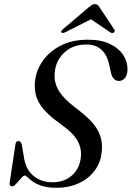

<svg xmlns="http://www.w3.org/2000/svg" viewBox="-20 -905 642 936"><path d="M256 10.5Q213.5 10.5 185.5 1.5Q157.5 -7.5 140.8 -19.2Q124 -31 115 -40.2Q106 -49.5 101 -49.5Q94.5 -49.5 83 -36.2Q71.5 -23 59.5 -9.8Q47.5 3.5 40.5 3.5Q25 3.5 27 -14L55 -199Q57 -217.5 70 -217.5Q81 -217.5 86 -200.5L95.5 -145.5Q103.5 -81 141.8 -48.8Q180 -16.5 235.5 -16.5Q293 -16.5 330 -49.2Q367 -82 373.5 -133.5Q380 -178.5 358.5 -217.8Q337 -257 274.5 -301Q203 -351.5 173.8 -398.5Q144.5 -445.5 150.5 -506.5Q155 -559.5 187 -606.2Q219 -653 275 -682.2Q331 -711.5 408.5 -711.5Q473.5 -711.5 517 -690.2Q560.5 -669 581.8 -635.2Q603 -601.5 601.5 -563.5Q600.5 -539.5 589.2 -525Q578 -510.5 559.5 -510.5Q531 -510.5 521 -549.5L512.5 -589Q501 -640.5 472.8 -664.2Q444.5 -688 401.5 -688Q334.5 -688 293.2 -648.5Q252 -609 247 -554Q241.5 -504.5 265.8 -464Q290 -423.5 352 -376.5Q431 -318 456.8 -269.8Q482.5 -221.5 476 -166Q471 -112 440.8 -72.2Q410.5 -32.5 362.5 -11Q314.5 10.5 256 10.5ZM534 -746Q526.5 -741 516.5 -748L423.5 -811L298.5 -748Q285 -741.5 280 -746Q274 -752 285.5 -761.5L412 -869Q421.5 -876.5 428.2 -880.8Q435 -885 443 -885Q451.5 -885 456 -880.8Q460.5 -876.5 465.5 -869L537 -761.5Q543 -752.5 534 -746Z"/></svg>

Font: Fraunces 72pt S000
Style: Italic
Weight: 400
Italic angle: -16°
Version: Version 1.000; ttfautohint (v1.8.3)